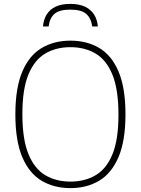

<svg xmlns="http://www.w3.org/2000/svg" viewBox="-20 -958 724 987"><path d="M342 9Q257.5 9 193.8 -29Q130 -67 94.5 -150.5Q59 -234 59 -370Q59 -506.5 94.8 -590Q130.5 -673.5 194.2 -711.2Q258 -749 342 -749Q427 -749 490.5 -711.2Q554 -673.5 589.5 -590Q625 -506.5 625 -370Q625 -234 589.2 -150.5Q553.5 -67 489.8 -29Q426 9 342 9ZM342 -24.5Q415.5 -24.5 471.2 -57Q527 -89.5 558 -164.8Q589 -240 589 -368Q589 -498 558 -574Q527 -650 471.2 -682.8Q415.5 -715.5 342 -715.5Q268.5 -715.5 213 -683Q157.5 -650.5 126.2 -575.2Q95 -500 95 -372Q95 -242 126.2 -166Q157.5 -90 213 -57.2Q268.5 -24.5 342 -24.5ZM201 -822Q204 -858 220.2 -884Q236.5 -910 266.5 -924Q296.5 -938 341 -938Q386 -938 416.5 -923.8Q447 -909.5 463.5 -883.5Q480 -857.5 483 -822H454Q448.5 -864.5 423.2 -886.5Q398 -908.5 341 -908.5Q284.5 -908.5 259.8 -886.5Q235 -864.5 230 -822Z"/></svg>

Font: Encode Sans Condensed Thin Thin
Style: Regular
Weight: 250
Version: Version 3.002